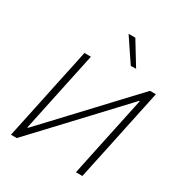

<svg xmlns="http://www.w3.org/2000/svg" viewBox="-219 -1121 1194 1273"><g transform="rotate(30 378.0 -485.0)"><path d="M52.5 0Q65 -59.5 77 -115.5Q89 -171.5 103 -237.5L152.5 -472.5Q167 -540 179 -596.5Q191 -653 203.5 -713H253Q240.5 -653.5 228.5 -596.8Q216.5 -540 202 -472.5L122.5 -96H127.5L353 -336.5Q438 -427.5 526 -521.5Q614 -615.5 705.5 -713H750.5Q738 -654.5 726 -597.5Q714 -540 699.5 -472L650 -237.5Q636 -171.5 624 -116Q612 -60.5 599.5 0H550Q562.5 -60.5 574.5 -116.5Q586.5 -172 600 -237.5L681 -619H676L446.5 -373.5Q342 -262 258 -172.2Q174 -82.5 96.5 0ZM512.5 -792.5Q483 -836 453.2 -880.2Q423.5 -924.5 393.5 -969.5H445Q471.5 -926.5 498.5 -882Q525.5 -837.5 552.5 -793.5Z"/></g></svg>

Font: Heraclito ExtraLight
Style: Italic
Weight: 200
Italic angle: -12°
Designer: Kostas Bartsokas (font) & Cristiano Sobral (main changes)
Foundry: Kostas Bartsokas (font) & Cristiano Sobral (main changes)
Version: Version 1.00;July 8, 2020;FontCreator 13.0.0.2655 64-bit